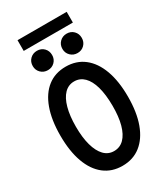

<svg xmlns="http://www.w3.org/2000/svg" viewBox="-249 -1127 1060 1234"><g transform="rotate(-30 281.0 -510.5)"><path d="M280.8 7.8Q202.1 7.8 146 -36.1Q89.8 -80.1 60.1 -162.4Q30.3 -244.6 30.3 -360.4Q30.3 -475.6 60.1 -557.9Q89.8 -640.1 145.8 -683.8Q201.7 -727.5 280.8 -727.5Q359.4 -727.5 415.8 -683.6Q472.2 -639.6 502.2 -557.6Q532.2 -475.6 532.2 -360.4Q532.2 -245.1 502.2 -162.8Q472.2 -80.6 416 -36.4Q359.9 7.8 280.8 7.8ZM280.8 -101.6Q324.7 -101.6 355.2 -132.3Q385.7 -163.1 401.6 -220.9Q417.5 -278.8 417 -360.4Q416.5 -442.4 400.4 -500Q384.3 -557.6 353.8 -587.9Q323.2 -618.2 280.8 -618.2Q237.8 -618.2 207.5 -587.2Q177.2 -556.2 161.4 -498.3Q145.5 -440.4 145.5 -360.4Q145.5 -279.8 161.6 -221.9Q177.7 -164.1 207.8 -132.8Q237.8 -101.6 280.8 -101.6ZM392.6 -764.6Q361.8 -764.6 341.1 -785.2Q320.3 -805.7 320.3 -835.9Q320.3 -867.2 341.1 -887.7Q361.8 -908.2 392.6 -908.2Q423.3 -908.2 443.6 -887.7Q463.9 -867.2 463.9 -835.9Q463.9 -805.7 443.6 -785.2Q423.3 -764.6 392.6 -764.6ZM172.4 -764.6Q141.6 -764.6 120.8 -785.2Q100.1 -805.7 100.1 -835.9Q100.1 -867.2 120.8 -887.7Q141.6 -908.2 172.4 -908.2Q203.1 -908.2 223.4 -887.7Q243.7 -867.2 243.7 -835.9Q243.7 -805.7 223.4 -785.2Q203.1 -764.6 172.4 -764.6ZM98.6 -949.7V-1029.3H463.4V-949.7Z"/></g></svg>

Font: Reddit Mono SemiBold
Style: Regular
Weight: 600
Monospace: yes
Designer: Stephen Hutchings
Foundry: Reddit
Version: Version 1.014